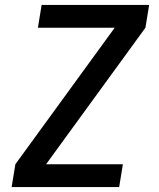

<svg xmlns="http://www.w3.org/2000/svg" viewBox="-20 -755 640 775"><path d="M27 0 42 -92 443 -643H133L148 -735H582L567 -643L166 -92H476L461 0Z"/></svg>

Font: Iosevka Aile Semibold Oblique
Style: Regular
Weight: 600
Italic angle: -9°
Designer: Belleve Invis
Foundry: Belleve Invis
Version: Version 31.1.0; ttfautohint (v1.8.4)